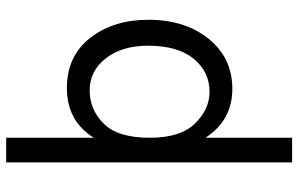

<svg xmlns="http://www.w3.org/2000/svg" viewBox="-188 -558 944 607"><g transform="rotate(-90 283.5 -255.0)"><path d="M296 -64Q360 -64 401 -114.5Q442 -165 442 -258Q442 -341 402 -392Q362 -443 301 -443Q240 -443 195.5 -398.5Q151 -354 151 -253Q151 -156 196 -110Q241 -64 296 -64ZM151 -707V-430Q204 -515 308 -515Q409 -515 466.5 -441.5Q524 -368 524 -258Q524 -141 463.5 -66.5Q403 8 306 8Q206 8 151 -77V197H73V-707Z"/></g></svg>

Font: Hind Regular
Style: Regular
Weight: 400
Designer: Manushi Parikh, Satya Rajpurohit
Foundry: Indian Type Foundry
Version: Version 1.201;PS 1.0;hotconv 1.0.78;makeotf.lib2.5.61930; tt